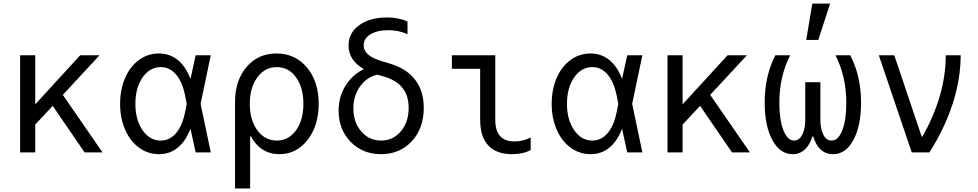

<svg xmlns="http://www.w3.org/2000/svg" viewBox="-20 -847 5436 1067"><path d="M91.8 0V-540H175.8V-267.1L425.8 -540H533.2L329.1 -319.8L549.8 0H450.2L272.9 -258.8L175.8 -154.8V0Z M862.8 -549.8Q922.9 -549.8 967.5 -513.9Q1012.2 -478 1038.6 -408.2L1067.4 -540H1151.4L1094.7 -270L1151.4 0H1067.4L1038.6 -131.8Q1012.2 -62.5 967.8 -26.4Q923.3 9.8 863.8 9.8Q802.2 9.8 752.7 -26.4Q703.1 -62.5 675.3 -126.5Q647.5 -190.4 647.5 -270Q647.5 -350.1 675.3 -414.1Q703.1 -478 752.4 -513.9Q801.8 -549.8 862.8 -549.8ZM1007.8 -220.2 1017.6 -270 1007.8 -319.8Q992.2 -394 957.3 -434.1Q922.4 -474.1 873.5 -474.1Q812 -474.1 772.2 -416.5Q732.4 -358.9 732.4 -270Q732.4 -181.2 772.2 -123.5Q812 -65.9 873.5 -65.9Q922.4 -65.9 957.3 -106Q992.2 -146 1007.8 -220.2Z M1375 -88.9H1370.1V200.2H1286.1V-279.8Q1286.1 -399.4 1350.1 -474.6Q1414.1 -549.8 1516.1 -549.8Q1620.6 -549.8 1685.8 -471.9Q1751 -394 1751 -270Q1751 -148.4 1689.2 -69.3Q1627.4 9.8 1532.2 9.8Q1480.5 9.8 1440.2 -15.6Q1399.9 -41 1375 -88.9ZM1410.2 -417Q1368.2 -359.9 1368.2 -270Q1368.2 -180.2 1410.2 -123Q1452.1 -65.9 1518.1 -65.9Q1584 -65.9 1625 -122.6Q1666 -179.2 1666 -270Q1666 -360.8 1625 -417.5Q1584 -474.1 1518.1 -474.1Q1452.1 -474.1 1410.2 -417Z M2139.6 -679.2Q2076.2 -679.2 2038.6 -656.2Q2001 -633.3 2001 -595.2Q2001 -565.4 2026.4 -543.5Q2051.8 -521.5 2105 -505.9L2147.9 -493.2Q2239.7 -465.8 2287.4 -403.3Q2335 -340.8 2335 -248Q2335 -134.3 2268.6 -62.3Q2202.1 9.8 2097.7 9.8Q1995.6 9.8 1928.7 -58.6Q1861.8 -127 1861.8 -231.9Q1861.8 -309.1 1899.9 -370.4Q1938 -431.6 2002 -462.9Q1917 -511.7 1917 -594.2Q1917 -664.1 1976.1 -707Q2035.2 -750 2131.8 -750Q2195.8 -750 2244.6 -727.1V-657.2Q2195.3 -679.2 2139.6 -679.2ZM2076.7 -432.1Q2017.6 -418.5 1980.7 -366.5Q1943.8 -314.5 1943.8 -244.1Q1943.8 -167.5 1987.5 -116.7Q2031.2 -65.9 2097.7 -65.9Q2164.6 -65.9 2207.8 -117.2Q2251 -168.5 2251 -248Q2251 -381.8 2115.7 -420.9Z M2732.4 -540V-181.2Q2732.4 -61 2839.4 -61Q2885.7 -61 2929.2 -83V-13.2Q2887.2 9.8 2825.2 9.8Q2738.3 9.8 2693.4 -38.8Q2648.4 -87.4 2648.4 -181.2V-464.8H2491.2V-540Z M3261.2 -549.8Q3321.3 -549.8 3366 -513.9Q3410.6 -478 3437 -408.2L3465.8 -540H3549.8L3493.2 -270L3549.8 0H3465.8L3437 -131.8Q3410.6 -62.5 3366.2 -26.4Q3321.8 9.8 3262.2 9.8Q3200.7 9.8 3151.1 -26.4Q3101.6 -62.5 3073.7 -126.5Q3045.9 -190.4 3045.9 -270Q3045.9 -350.1 3073.7 -414.1Q3101.6 -478 3150.9 -513.9Q3200.2 -549.8 3261.2 -549.8ZM3406.2 -220.2 3416 -270 3406.2 -319.8Q3390.6 -394 3355.7 -434.1Q3320.8 -474.1 3272 -474.1Q3210.4 -474.1 3170.7 -416.5Q3130.9 -358.9 3130.9 -270Q3130.9 -181.2 3170.7 -123.5Q3210.4 -65.9 3272 -65.9Q3320.8 -65.9 3355.7 -106Q3390.6 -146 3406.2 -220.2Z M3689.5 0V-540H3773.4V-267.1L4023.4 -540H4130.9L3926.8 -319.8L4147.5 0H4047.9L3870.6 -258.8L3773.4 -154.8V0Z M4609.4 9.8Q4529.8 9.8 4499 -88.9H4495.1Q4480.5 -42 4452.6 -16.1Q4424.8 9.8 4385.3 9.8Q4314.5 9.8 4272 -69.1Q4229.5 -147.9 4229.5 -276.9Q4229.5 -425.3 4289.1 -540H4371.1Q4311 -421.4 4311 -275.9Q4311 -181.2 4333.5 -123.5Q4356 -65.9 4393.1 -65.9Q4421.4 -65.9 4438.2 -98.1Q4455.1 -130.4 4455.1 -182.1V-390.1H4539.1V-182.1Q4539.1 -130.4 4555.7 -98.1Q4572.3 -65.9 4601.1 -65.9Q4638.7 -65.9 4660.9 -123Q4683.1 -180.2 4683.1 -274.9Q4683.1 -421.4 4623 -540H4705.1Q4765.1 -424.3 4765.1 -276.9Q4765.1 -147.9 4722.7 -69.1Q4680.2 9.8 4609.4 9.8ZM4593.3 -827.1 4527.3 -625H4460.4L4494.1 -827.1Z M5046.9 0 4863.8 -540H4949.7L5102.1 -87.9H5106Q5235.8 -316.9 5235.8 -540H5318.8Q5318.8 -409.7 5274.7 -272Q5230.5 -134.3 5145 0Z"/></svg>

Font: CommitMono
Style: Regular
Weight: 400
Monospace: yes
Designer: Eigil Nikolajsen
Foundry: Eigil Nikolajsen
Version: Version 1.143